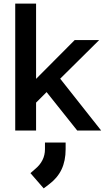

<svg xmlns="http://www.w3.org/2000/svg" viewBox="-20 -720 580 1059"><path d="M406 0 237 -212 179 -154V0H64V-700H179V-285L392 -499H527L312 -286L538 0ZM148 235 173 213Q228 168 228 103V66H342V103Q342 167 319.5 214.5Q297 262 250 297L221 319Z"/></svg>

Font: Bai Jamjuree SemiBold
Style: Regular
Weight: 600
Version: Version 1.000; ttfautohint (v1.6)